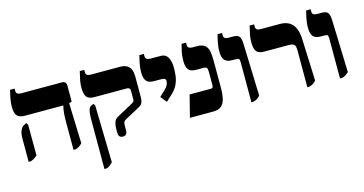

<svg xmlns="http://www.w3.org/2000/svg" viewBox="-88 -1047 3196 1687"><g transform="rotate(-15 1510.0 -203.5)"><path d="M468 7V-245Q468 -295 470.5 -322.5Q473 -350 476 -365Q479 -380 482 -391V-393H131Q84 -393 63 -416.5Q42 -440 42 -495Q42 -520 44.5 -541Q47 -562 52 -587Q57 -612 66 -647H107V-625Q107 -609 117.5 -600.5Q128 -592 151 -592H522Q543 -592 552.5 -581.5Q562 -571 562 -548V-407L537 -398L549 -31Q533 -15 521.5 -7.5Q510 0 489 7ZM60 7V-206Q60 -250 72 -277.5Q84 -305 103 -315L127 -328L140 -310L141 -30Q125 -16 113 -8.5Q101 -1 81 7Z M918 7Q899 7 888.5 -4Q878 -15 878 -42V-73Q878 -106 886.5 -132.5Q895 -159 921 -173L1069 -254Q1078 -259 1082.5 -263.5Q1087 -268 1088.5 -273.5Q1090 -279 1090 -285V-364Q1090 -379 1082 -386Q1074 -393 1060 -393H765Q716 -393 696 -417Q676 -441 676 -502Q676 -533 681.5 -563.5Q687 -594 700 -647H741V-625Q741 -609 751.5 -600.5Q762 -592 785 -592H1056Q1103 -592 1131 -565Q1159 -538 1159 -473V-290Q1159 -271 1156 -255.5Q1153 -240 1145.5 -228.5Q1138 -217 1124 -209L986 -134Q967 -124 962.5 -112.5Q958 -101 958 -82V-42Q958 -14 947.5 -3.5Q937 7 918 7ZM687 240V-216Q687 -266 695 -293.5Q703 -321 719 -328L741 -338L753 -321L765 199Q749 216 737 225Q725 234 708 240Z M1370 -188 1324 -244 1375 -292Q1398 -314 1406 -332Q1414 -350 1414 -366Q1414 -382 1402.5 -387.5Q1391 -393 1367 -393H1307Q1260 -393 1239 -416.5Q1218 -440 1218 -495Q1218 -520 1220.5 -541Q1223 -562 1228 -587Q1233 -612 1242 -647H1283V-625Q1283 -609 1293.5 -600.5Q1304 -592 1327 -592H1424Q1465 -592 1486 -557.5Q1507 -523 1507 -457Q1507 -427 1502.5 -389.5Q1498 -352 1481 -313.5Q1464 -275 1426 -240Z M1529 0 1579 -199H1769Q1779 -199 1784 -201Q1789 -203 1791.5 -210.5Q1794 -218 1794 -232V-350Q1794 -374 1787 -383.5Q1780 -393 1756 -393H1691Q1644 -393 1623 -416.5Q1602 -440 1602 -495Q1602 -520 1604 -541Q1606 -562 1611.5 -587Q1617 -612 1626 -647H1667V-625Q1667 -609 1677.5 -600.5Q1688 -592 1711 -592H1750Q1798 -592 1821.5 -573.5Q1845 -555 1852.5 -519.5Q1860 -484 1860 -431V-184Q1860 -125 1850 -84Q1840 -43 1814.5 -21.5Q1789 0 1741 0Z M2086 7V-355Q2086 -380 2080 -386.5Q2074 -393 2048 -393H2018Q1971 -393 1950 -416.5Q1929 -440 1929 -495Q1929 -520 1931.5 -541Q1934 -562 1939 -587Q1944 -612 1953 -647H1994V-625Q1994 -609 2004.5 -600.5Q2015 -592 2038 -592H2081Q2120 -592 2135.5 -573.5Q2151 -555 2152 -502L2167 -30Q2149 -12 2135.5 -4.5Q2122 3 2107 7Z M2595 7V-326Q2595 -367 2582.5 -380Q2570 -393 2527 -393H2310Q2261 -393 2241 -417Q2221 -441 2221 -502Q2221 -533 2226.5 -563.5Q2232 -594 2245 -647H2286V-625Q2286 -609 2296.5 -600.5Q2307 -592 2330 -592H2505Q2557 -592 2590.5 -571.5Q2624 -551 2641.5 -510.5Q2659 -470 2661 -411L2676 -31Q2660 -15 2648.5 -7.5Q2637 0 2616 7Z M2892 7V-355Q2892 -380 2886 -386.5Q2880 -393 2854 -393H2824Q2777 -393 2756 -416.5Q2735 -440 2735 -495Q2735 -520 2737.5 -541Q2740 -562 2745 -587Q2750 -612 2759 -647H2800V-625Q2800 -609 2810.5 -600.5Q2821 -592 2844 -592H2887Q2926 -592 2941.5 -573.5Q2957 -555 2958 -502L2973 -30Q2955 -12 2941.5 -4.5Q2928 3 2913 7Z"/></g></svg>

Font: Noto Serif Hebrew Black
Style: Regular
Weight: 900
Version: Version 2.003